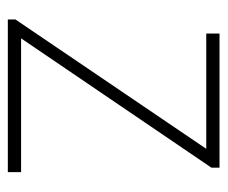

<svg xmlns="http://www.w3.org/2000/svg" viewBox="-64 -502 567 478"><g transform="rotate(90 219.0 -263.5)"><path d="M29 0V-19L351 -494H64V-527H398V-507L76 -33H409V0Z"/></g></svg>

Font: Noto Sans Korean Thin
Style: Regular
Weight: 250
Designer: Ryoko NISHIZUKA  (kana & ideographs); Paul D. Hunt (Latin, Greek & Cyrillic); Wenlong ZHANG  (bopomofo); Sandoll Communi
Foundry: Adobe Systems Incorporated
Version: Version 1.0001;PS 1;hotconv 1.0.78;makeotf.lib2.5.61930